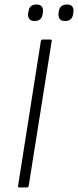

<svg xmlns="http://www.w3.org/2000/svg" viewBox="-20 -830 345 850"><path d="M66 0Q59 0 60 -7L161 -649Q163 -655 169 -655H202Q211 -655 209 -649L107 -7Q105 0 99 0ZM268 -737Q251 -737 244.5 -746Q238 -755 239 -769L240 -778Q244 -810 277 -810Q293 -810 300 -801Q307 -792 305 -778L304 -769Q300 -737 268 -737ZM133 -737Q117 -737 110 -746Q103 -755 104 -769L106 -778Q109 -810 141 -810Q158 -810 165 -801Q172 -792 170 -778L169 -769Q165 -737 133 -737Z"/></svg>

Font: Sofia Sans Semi Condensed Light
Style: Italic
Weight: 300
Italic angle: -9°
Version: Version 4.100